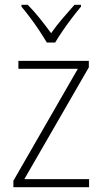

<svg xmlns="http://www.w3.org/2000/svg" viewBox="-20 -784 429 804"><path d="M353 0H36V-27L306 -496H57V-529H352V-502L82 -34H353ZM176 -606Q163 -628 144.5 -656Q126 -684 106 -710.5Q86 -737 70 -756V-764H96Q121 -739 147 -706.5Q173 -674 194 -645Q215 -675 240.5 -705Q266 -735 292 -764H319V-756Q302 -736 281.5 -709Q261 -682 242.5 -655Q224 -628 211 -606Z"/></svg>

Font: Noto Sans Tamil SemiCondensed ExtraLight
Style: Regular
Weight: 200
Width: 4
Designer: Jelle Bosma - Monotype Design Team
Foundry: Monotype Imaging Inc.
Version: Version 2.004; ttfautohint (v1.8.4.7-5d5b)